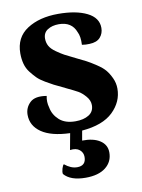

<svg xmlns="http://www.w3.org/2000/svg" viewBox="-85 -591 648 877"><g transform="rotate(-10 238.5 -152.5)"><path d="M454 -149Q454 -88 406.5 -42Q359 4 262 12L254 57Q306 56 336.5 76Q367 96 367 132Q367 175 334 201Q301 227 241 227Q171 227 141 192Q139 182 143.5 167Q148 152 153 149Q182 173 211 173Q252 173 252 132Q252 112 236.5 99Q221 86 192 90L206 14Q119 11 74 -20Q29 -51 29 -102Q29 -135 53 -158Q77 -181 130 -172Q124 -145 132 -118Q138 -84 165 -59.5Q192 -35 240 -35Q278 -35 302 -50Q326 -65 326 -95Q326 -117 309 -136.5Q292 -156 276 -165Q260 -174 222 -192Q220 -193 218.5 -194Q217 -195 214.5 -196Q212 -197 210 -198Q184 -210 170.5 -217Q157 -224 134 -237.5Q111 -251 98 -264Q85 -277 71 -295Q57 -313 51 -335.5Q45 -358 45 -384Q45 -458 102 -495Q159 -532 246 -532Q329 -532 379.5 -507Q430 -482 430 -435Q430 -409 414 -391Q398 -373 364 -372Q347 -371 329 -374Q331 -413 320 -434Q301 -485 241 -485Q210 -485 189 -471.5Q168 -458 168 -431Q168 -412 176.5 -396.5Q185 -381 206.5 -366Q228 -351 242 -343.5Q256 -336 289 -320Q320 -305 336.5 -296.5Q353 -288 379.5 -270.5Q406 -253 419 -237.5Q432 -222 443 -198.5Q454 -175 454 -149Z"/></g></svg>

Font: Arima Koshi Bold
Style: Regular
Weight: 700
Designer: Joana Correia and Natanael Gama
Foundry: NDISCOVER
Version: Version 1.019;PS 001.019;hotconv 1.0.88;makeotf.lib2.5.64775